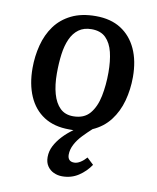

<svg xmlns="http://www.w3.org/2000/svg" viewBox="-85 -589 724 887"><g transform="rotate(10 277.5 -145.0)"><path d="M267 233Q246 233 227.5 224.5Q209 216 197.5 199Q186 182 186 157Q186 129 199 104Q212 79 233.5 56Q255 33 282 14Q277 14 272 14Q267 14 262 14Q191 14 143 -17Q95 -48 70.5 -104.5Q46 -161 46 -236Q46 -292 59.5 -344Q73 -396 102 -436Q131 -476 178.5 -499.5Q226 -523 293 -523Q363 -523 411 -492.5Q459 -462 484.5 -406.5Q510 -351 510 -275Q510 -217 495.5 -163.5Q481 -110 449.5 -69Q418 -28 368 -6Q347 13 326 35Q305 57 292.5 81Q280 105 280 129Q280 144 287.5 152.5Q295 161 311 161Q325 161 340 151.5Q355 142 368 127L399 156Q377 189 343.5 211Q310 233 267 233ZM269 -49Q320 -49 347 -81Q374 -113 384.5 -165Q395 -217 395 -276Q395 -330 385 -371Q375 -412 351 -436Q327 -460 284 -460Q248 -460 224 -442.5Q200 -425 186 -394Q172 -363 166.5 -321.5Q161 -280 161 -231Q161 -177 172.5 -136Q184 -95 207.5 -72Q231 -49 269 -49Z"/></g></svg>

Font: Literata Medium
Style: Italic
Weight: 500
Italic angle: -2°
Designer: Latin by Veronika Burian and Jose Scaglione. Greek by Irene Vlachou. Cyrillic by Vera Evstafieva
Foundry: TypeTogether
Version: Version 3.103;gftools[0.9.29]